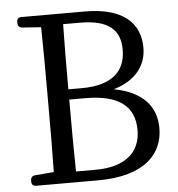

<svg xmlns="http://www.w3.org/2000/svg" viewBox="-53 -784 779 840"><g transform="rotate(-5 337.0 -363.5)"><path d="M52 -18V-13C52 0 59 7 72 7H344C553 7 631 -88 631 -197C631 -291 575 -360 447 -384C549 -414 592 -480 592 -554C592 -663 517 -734 351 -734H72C59 -734 52 -727 52 -714V-709C52 -697 59 -689 71 -688L154 -682C156 -586 156 -488 156 -392V-339C156 -240 156 -141 154 -46L71 -39C59 -38 52 -30 52 -18ZM249 -356H319C471 -356 535 -299 535 -197C535 -97 464 -40 337 -40H251C249 -136 249 -236 249 -356ZM249 -401C249 -500 249 -594 251 -687H325C453 -687 501 -638 501 -553C501 -457 439 -401 309 -401Z"/></g></svg>

Font: 寒蝉锦书宋 Text
Style: Regular
Weight: 400
Designer: 寒蝉锦书宋{Warren} 思源宋体{Ryoko NISHIZUKA 西塚涼子 (kana & ideographs); Frank Grießhammer (Latin, Greek & Cyrillic); Wenlong ZHANG 
Foundry: Adobe & ChillType
Version: Version 2.000;Glyphs 3.1.1 (3135)